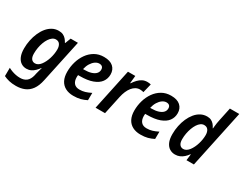

<svg xmlns="http://www.w3.org/2000/svg" viewBox="-106 -1359 2766 2197"><g transform="rotate(30 1276.5 -260.0)"><path d="M177 240Q124 240 85.5 230.5Q47 221 14 205L15 95Q37 107 62.5 116.5Q88 126 116 131.5Q144 137 173 137Q224 137 257 111Q290 85 304 28L309 4Q313 -12 318 -30.5Q323 -49 327 -63.5Q331 -78 333 -83H329Q311 -58 289.5 -37Q268 -16 241.5 -3Q215 10 182 10Q143 10 112 -10.5Q81 -31 63 -73Q45 -115 45 -179Q45 -234 56 -288Q67 -342 88 -390Q109 -438 139 -474.5Q169 -511 207 -531.5Q245 -552 290 -552Q324 -552 347.5 -541Q371 -530 388 -511Q405 -492 418 -467H422L451 -542H547L427 20Q410 102 375 150Q340 198 290 219Q240 240 177 240ZM238 -92Q258 -92 276.5 -103Q295 -114 310.5 -134Q326 -154 339 -180Q352 -206 361.5 -236Q371 -266 376 -297.5Q381 -329 381 -358Q381 -399 363.5 -424.5Q346 -450 311 -450Q287 -450 266 -435Q245 -420 227.5 -393.5Q210 -367 197.5 -333Q185 -299 178.5 -261Q172 -223 172 -184Q172 -138 189.5 -115Q207 -92 238 -92Z M802 10Q742 10 697.5 -13.5Q653 -37 629.5 -82.5Q606 -128 606 -195Q606 -262 624.5 -325.5Q643 -389 679 -440Q715 -491 767.5 -521.5Q820 -552 888 -552Q969 -552 1010.5 -514.5Q1052 -477 1052 -414Q1052 -358 1020.5 -315Q989 -272 923 -247.5Q857 -223 754 -223H733Q732 -215 731.5 -208.5Q731 -202 731 -195Q731 -144 755.5 -115.5Q780 -87 828 -87Q867 -87 900.5 -97Q934 -107 976 -128L975 -31Q936 -11 896.5 -0.5Q857 10 802 10ZM763 -311Q817 -311 854.5 -323Q892 -335 912 -356.5Q932 -378 932 -409Q932 -433 918.5 -446Q905 -459 879 -459Q852 -459 825.5 -440.5Q799 -422 778.5 -389Q758 -356 748 -311Z M1093 0 1208 -542H1305L1295 -442H1300Q1321 -474 1344.5 -498.5Q1368 -523 1396.5 -537.5Q1425 -552 1460 -552Q1472 -552 1485 -550.5Q1498 -549 1507 -546L1478 -428Q1468 -431 1456 -433Q1444 -435 1430 -435Q1401 -435 1375.5 -421Q1350 -407 1329.5 -381.5Q1309 -356 1294 -321Q1279 -286 1270 -244L1218 0Z M1689 10Q1629 10 1584.5 -13.5Q1540 -37 1516.5 -82.5Q1493 -128 1493 -195Q1493 -262 1511.5 -325.5Q1530 -389 1566 -440Q1602 -491 1654.5 -521.5Q1707 -552 1775 -552Q1856 -552 1897.5 -514.5Q1939 -477 1939 -414Q1939 -358 1907.5 -315Q1876 -272 1810 -247.5Q1744 -223 1641 -223H1620Q1619 -215 1618.5 -208.5Q1618 -202 1618 -195Q1618 -144 1642.5 -115.5Q1667 -87 1715 -87Q1754 -87 1787.5 -97Q1821 -107 1863 -128L1862 -31Q1823 -11 1783.5 -0.5Q1744 10 1689 10ZM1650 -311Q1704 -311 1741.5 -323Q1779 -335 1799 -356.5Q1819 -378 1819 -409Q1819 -433 1805.5 -446Q1792 -459 1766 -459Q1739 -459 1712.5 -440.5Q1686 -422 1665.5 -389Q1645 -356 1635 -311Z M2146 10Q2107 10 2075 -9.5Q2043 -29 2024 -70.5Q2005 -112 2005 -179Q2005 -235 2016 -289Q2027 -343 2048 -390.5Q2069 -438 2099 -474.5Q2129 -511 2167.5 -531.5Q2206 -552 2251 -552Q2283 -552 2305.5 -540.5Q2328 -529 2344 -510Q2360 -491 2371 -467H2375Q2376 -478 2378 -497.5Q2380 -517 2383.5 -540Q2387 -563 2392 -585L2429 -760H2553L2392 0H2294L2304 -82H2300Q2281 -55 2258 -34.5Q2235 -14 2207.5 -2Q2180 10 2146 10ZM2197 -92Q2218 -92 2237 -104Q2256 -116 2272 -137Q2288 -158 2301 -185Q2314 -212 2323 -242Q2332 -272 2336.5 -301.5Q2341 -331 2341 -358Q2341 -399 2323.5 -424.5Q2306 -450 2270 -450Q2246 -450 2225 -435Q2204 -420 2187 -393.5Q2170 -367 2157.5 -333Q2145 -299 2138 -261Q2131 -223 2131 -184Q2131 -138 2148.5 -115Q2166 -92 2197 -92Z"/></g></svg>

Font: Noto Sans Display SemiBold
Style: Italic
Weight: 600
Italic angle: -12°
Designer: Monotype Design Team
Foundry: Monotype Imaging Inc.
Version: Version 2.003